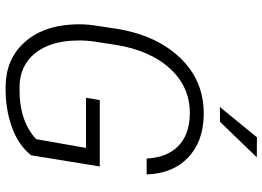

<svg xmlns="http://www.w3.org/2000/svg" viewBox="-150 -808 967 708"><g transform="rotate(90 334.0 -453.5)"><path d="M67.4 0ZM552.2 -84.5Q516.1 -38.1 448.5 -13.4Q380.9 11.2 297.9 9.8Q198.7 8.8 137.2 -58.1Q75.7 -125 69.8 -236.3Q67.4 -276.4 72.8 -314.5L85 -395.5Q107.9 -544.9 193.1 -634Q278.3 -723.1 404.8 -720.7Q502.4 -718.8 561 -662.6Q619.6 -606.4 622.6 -510.3H564Q560.5 -584.5 519 -626Q477.5 -667.5 402.3 -669.4Q302.7 -671.9 233.6 -597.7Q164.6 -523.4 144.5 -393.6L132.8 -317.4Q127.9 -285.6 128.9 -252Q130.4 -155.3 175.8 -98.9Q221.2 -42.5 299.8 -41.5Q425.3 -39.1 492.7 -103L524.9 -286.6H339.8L348.6 -337.4H593.3ZM485.8 -917 559.6 -916.5 428.7 -780.8 374 -780.3Z"/></g></svg>

Font: Roboto Light
Style: Italic
Weight: 300
Italic angle: -12°
Designer: Google
Version: Version 2.134; 2016; ttfautohint (v1.6)